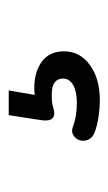

<svg xmlns="http://www.w3.org/2000/svg" viewBox="78 -138 254 451"><g transform="rotate(-90 205.5 87.0)"><path d="M195 194Q177 194 156.5 191Q136 188 120 182Q107 177 102.5 167Q98 157 101 147Q104 137 113.5 131.5Q123 126 136 132Q148 136 161 138Q174 140 189 140Q215 140 230.5 131.5Q246 123 246 107Q246 95 237 88Q228 81 208 81Q201 81 193 81.5Q185 82 176 85Q169 87 163.5 87Q158 87 153 83Q149 79 148 73Q147 67 148 58L160 -20H218L205 56L177 47Q189 44 201 42Q213 40 223 40Q262 40 286 58Q310 76 310 110Q310 147 278 170.5Q246 194 195 194Z"/></g></svg>

Font: Nunito SemiBold
Style: Regular
Weight: 600
Designer: Vernon Adams
Foundry: Vernon Adams
Version: Version 3.602